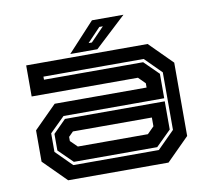

<svg xmlns="http://www.w3.org/2000/svg" viewBox="-77 -774 942 861"><g transform="rotate(-10 394.0 -344.0)"><path d="M165.5 0 62.5 -103V-245.5L165.5 -348.5H584V-368L553.5 -398.5H69.5V-540H622.5L725.5 -437V-103L622.5 0ZM200 -63H589.5L667.5 -141V-403L593.5 -477H137V-463H588.5L653.5 -399V-287.5H195L127 -220.5V-136ZM205 -77 141 -140V-215.5L199 -273.5H653.5V-145L584.5 -77ZM234.5 -141.5H553.5L584 -172V-212H224.5L203.5 -191V-172ZM273 -556 395 -688H538.5L396.5 -556ZM362.5 -590H377.5L438.5 -653H422.5Z"/></g></svg>

Font: Tourney Expanded Regular
Style: Bold
Weight: 700
Width: 7
Designer: Tyler Finck
Foundry: Etcetera Type Co
Version: Version 1.010; ttfautohint (v1.8.3)